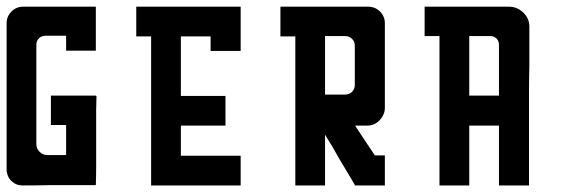

<svg xmlns="http://www.w3.org/2000/svg" viewBox="-20 -860 1739 580"><path d="M47.9 -299.8Q30.3 -299.8 17.6 -310.5Q3.9 -321.3 1 -338.9Q0 -340.8 0 -343.8Q0 -345.7 0 -347.7Q0 -347.7 0 -355.5Q0 -359.4 0 -364.3Q0 -379.9 0 -390.6Q0 -390.6 0 -404.3Q0 -418 0 -446.3Q0 -501 0 -572.3Q0 -620.1 0 -667Q0 -714.8 0 -751Q0 -751 0 -755.9Q0 -760.7 0 -790Q0 -810.5 14.6 -825.2Q29.3 -839.8 49.8 -839.8Q49.8 -839.8 65.4 -839.8Q80.1 -839.8 89.8 -839.8Q89.8 -839.8 97.7 -839.8Q105.5 -839.8 151.4 -839.8Q170.9 -839.8 199.2 -839.8Q228.5 -839.8 267.6 -839.8Q268.6 -839.8 269.5 -839.8Q269.5 -838.9 269.5 -837.9Q269.5 -837.9 269.5 -827.1Q269.5 -816.4 269.5 -752.9Q269.5 -752.9 269.5 -752.9Q269.5 -752 269.5 -752Q269.5 -752 269.5 -735.4Q269.5 -717.8 269.5 -707Q269.5 -707 236.3 -707Q202.1 -707 179.7 -707Q179.7 -707 179.7 -723.6Q179.7 -741.2 179.7 -752Q179.7 -752 171.9 -752Q164.1 -752 117.2 -752Q105.5 -752 97.7 -744.1Q89.8 -736.3 89.8 -724.6Q89.8 -724.6 89.8 -711.9Q89.8 -699.2 89.8 -622.1Q89.8 -588.9 89.8 -541Q89.8 -492.2 89.8 -424.8Q89.8 -411.1 99.6 -401.4Q109.4 -391.6 123 -391.6Q123 -391.6 129.9 -391.6Q136.7 -391.6 177.7 -391.6Q178.7 -391.6 179.7 -392.6Q179.7 -393.6 179.7 -393.6Q179.7 -393.6 179.7 -426.8Q179.7 -460 179.7 -482.4Q179.7 -482.4 163.1 -482.4Q145.5 -482.4 133.8 -482.4Q133.8 -482.4 133.8 -515.6Q133.8 -548.8 133.8 -571.3Q133.8 -571.3 139.6 -571.3Q145.5 -571.3 180.7 -571.3Q181.6 -571.3 181.6 -571.3Q181.6 -571.3 181.6 -571.3Q181.6 -571.3 193.4 -571.3Q204.1 -571.3 268.6 -571.3Q269.5 -571.3 270.5 -570.3Q271.5 -569.3 271.5 -569.3Q271.5 -569.3 270.5 -528.3Q270.5 -487.3 270.5 -433.6Q270.5 -398.4 270.5 -363.3Q270.5 -328.1 269.5 -300.8Q269.5 -300.8 260.7 -300.8Q251 -300.8 194.3 -300.8Q169.9 -300.8 133.8 -300.8Q98.6 -299.8 47.9 -299.8Z M707 -389.6Q646.5 -389.6 526.4 -389.6Q526.4 -419.9 526.4 -480.5Q571.3 -480.5 661.1 -480.5Q661.1 -509.8 661.1 -570.3Q616.2 -570.3 526.4 -570.3Q526.4 -629.9 526.4 -750Q556.6 -750 616.2 -750Q616.2 -735.4 616.2 -706.1Q646.5 -706.1 707 -706.1Q707 -720.7 707 -750Q707 -750 707 -750Q707 -780.3 707 -839.8Q646.5 -839.8 526.4 -839.8Q497.1 -839.8 436.5 -839.8Q421.9 -839.8 391.6 -839.8Q391.6 -825.2 391.6 -802.7Q391.6 -780.3 391.6 -750Q406.2 -750 436.5 -750Q436.5 -690.4 436.5 -570.3Q436.5 -540 436.5 -480.5Q436.5 -419.9 436.5 -299.8Q466.8 -299.8 526.4 -299.8Q526.4 -299.8 526.4 -299.8Q586.9 -299.8 707 -299.8Q707 -330.1 707 -389.6Z M1142.6 -345.7Q1142.6 -345.7 1142.6 -345.7Q1142.6 -345.7 1142.6 -344.7Q1142.6 -344.7 1142.6 -328.1Q1142.6 -311.5 1142.6 -299.8Q1142.6 -299.8 1108.4 -299.8Q1075.2 -299.8 1052.7 -299.8Q1052.7 -299.8 1039.1 -323.2Q1025.4 -346.7 1006.8 -377Q995.1 -397.5 983.4 -418Q971.7 -437.5 961.9 -453.1Q961.9 -453.1 961.9 -429.7Q961.9 -406.2 961.9 -376Q961.9 -355.5 961.9 -335Q961.9 -315.4 961.9 -299.8Q961.9 -299.8 947.3 -299.8Q939.5 -299.8 928.7 -299.8Q894.5 -299.8 872.1 -299.8Q872.1 -299.8 872.1 -369.1Q872.1 -437.5 872.1 -526.4Q872.1 -585.9 872.1 -645.5Q872.1 -705.1 872.1 -750Q872.1 -750 855.5 -750Q838.9 -750 827.1 -750Q827.1 -750 827.1 -753.9Q827.1 -757.8 827.1 -764.6Q827.1 -772.5 827.1 -784.2Q827.1 -817.4 827.1 -839.8Q827.1 -839.8 843.8 -839.8Q861.3 -839.8 872.1 -839.8Q872.1 -839.8 906.2 -839.8Q939.5 -839.8 961.9 -839.8Q961.9 -839.8 967.8 -839.8Q973.6 -839.8 1006.8 -839.8Q1021.5 -839.8 1042 -839.8Q1062.5 -839.8 1091.8 -839.8Q1113.3 -839.8 1127.9 -825.2Q1142.6 -810.5 1142.6 -790Q1142.6 -790 1142.6 -775.4Q1142.6 -760.7 1142.6 -751Q1142.6 -751 1142.6 -741.2Q1142.6 -732.4 1142.6 -676.8Q1142.6 -652.3 1142.6 -617.2Q1142.6 -583 1142.6 -534.2Q1142.6 -522.5 1137.7 -512.7Q1133.8 -503.9 1126 -496.1Q1118.2 -488.3 1109.4 -484.4Q1099.6 -480.5 1087.9 -480.5Q1087.9 -480.5 1075.2 -480.5Q1061.5 -480.5 1052.7 -480.5Q1052.7 -480.5 1075.2 -446.3Q1097.7 -413.1 1112.3 -390.6Q1112.3 -390.6 1123 -390.6Q1134.8 -390.6 1142.6 -390.6Q1142.6 -390.6 1142.6 -374Q1142.6 -357.4 1142.6 -345.7ZM1051.8 -721.7Q1051.8 -734.4 1043.9 -742.2Q1035.2 -751 1023.4 -751Q1023.4 -751 1000 -751Q977.5 -751 961.9 -751Q961.9 -751 961.9 -723.6Q961.9 -697.3 961.9 -662.1Q961.9 -638.7 961.9 -615.2Q961.9 -591.8 961.9 -574.2Q961.9 -574.2 965.8 -574.2Q967.8 -574.2 969.7 -574.2Q977.5 -574.2 1022.5 -574.2Q1035.2 -574.2 1043.9 -583Q1051.8 -591.8 1051.8 -603.5Q1051.8 -603.5 1051.8 -609.4Q1051.8 -614.3 1051.8 -644.5Q1051.8 -658.2 1051.8 -676.8Q1051.8 -695.3 1051.8 -721.7Z M1487.3 -480.5Q1487.3 -480.5 1454.1 -480.5Q1419.9 -480.5 1397.5 -480.5Q1397.5 -480.5 1397.5 -452.1Q1397.5 -424.8 1397.5 -389.6Q1397.5 -365.2 1397.5 -341.8Q1397.5 -318.4 1397.5 -299.8Q1397.5 -299.8 1382.8 -299.8Q1375 -299.8 1364.3 -299.8Q1330.1 -299.8 1307.6 -299.8Q1307.6 -299.8 1307.6 -369.1Q1307.6 -438.5 1307.6 -527.3Q1307.6 -586.9 1307.6 -646.5Q1307.6 -706.1 1307.6 -751Q1307.6 -751 1291 -751Q1274.4 -751 1262.7 -751Q1262.7 -751 1262.7 -754.9Q1262.7 -757.8 1262.7 -765.6Q1262.7 -773.4 1262.7 -784.2Q1262.7 -817.4 1262.7 -839.8Q1262.7 -839.8 1279.3 -839.8Q1296.9 -839.8 1307.6 -839.8Q1307.6 -839.8 1316.4 -839.8Q1326.2 -839.8 1379.9 -839.8Q1403.3 -839.8 1436.5 -839.8Q1470.7 -839.8 1517.6 -839.8Q1542 -839.8 1560.5 -822.3Q1579.1 -804.7 1579.1 -779.3Q1579.1 -779.3 1579.1 -770.5Q1579.1 -762.7 1579.1 -756.8Q1579.1 -756.8 1579.1 -721.7Q1579.1 -687.5 1579.1 -664.1Q1579.1 -664.1 1578.1 -608.4Q1578.1 -552.7 1578.1 -480.5Q1578.1 -432.6 1578.1 -384.8Q1578.1 -336.9 1578.1 -299.8Q1578.1 -299.8 1543.9 -299.8Q1509.8 -299.8 1487.3 -299.8Q1487.3 -299.8 1487.3 -327.1Q1487.3 -355.5 1487.3 -390.6Q1487.3 -414.1 1487.3 -438.5Q1487.3 -461.9 1487.3 -480.5ZM1487.3 -571.3Q1487.3 -571.3 1487.3 -577.1Q1487.3 -584 1487.3 -624Q1487.3 -640.6 1487.3 -666Q1487.3 -690.4 1487.3 -724.6Q1487.3 -735.4 1480.5 -743.2Q1472.7 -751 1461.9 -751Q1461.9 -751 1437.5 -751Q1414.1 -751 1397.5 -751Q1397.5 -751 1397.5 -725.6Q1397.5 -724.6 1397.5 -723.6Q1397.5 -696.3 1397.5 -660.2Q1397.5 -636.7 1397.5 -612.3Q1397.5 -588.9 1397.5 -571.3Q1397.5 -571.3 1413.1 -571.3Q1419.9 -571.3 1431.6 -571.3Q1464.8 -571.3 1487.3 -571.3Z"/></svg>

Font: Reach
Style: Fill
Weight: 400
Designer: Billy Harris
Version: Version 1.0